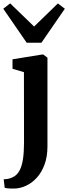

<svg xmlns="http://www.w3.org/2000/svg" viewBox="-40 -880 406 1143"><path d="M47 242.5Q36 243 23.8 242.5Q11.5 242 1.8 240.8Q-8 239.5 -12 238L-18 187Q-10.5 187.5 4.5 185.2Q19.5 183 35 175.5Q60 164 75 137.5Q90 111 96.5 69Q103 27 103 -30L102.5 -450.5L34.5 -470.5V-527L211 -555.5H217.5L242.5 -536.5V-9Q242.5 53 225 100Q207.5 147 178.8 178.2Q150 209.5 115.5 225.5Q81 241.5 47 242.5ZM119 -625.5 -20.5 -828 20.5 -860 163 -722 304.5 -859.5 346 -828 206.5 -625.5Z"/></svg>

Font: Merriweather 48pt
Style: Bold
Weight: 700
Version: Version 2.100